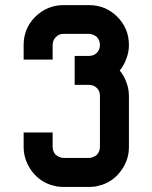

<svg xmlns="http://www.w3.org/2000/svg" viewBox="-20 -737 601 757"><path d="M488.3 -559.6Q488.3 -532.2 478.5 -506.8Q469.7 -480.5 452.1 -459Q469.7 -437.5 478.5 -412.1Q488.3 -385.7 488.3 -358.4Q488.3 -291 488.3 -157.2Q488.3 -107.4 459 -66.4Q430.7 -25.4 383.8 -8.8Q371.1 -4.9 358.4 -2Q344.7 0 331.1 0Q297.9 0 230.5 0Q216.8 0 204.1 -2Q190.4 -4.9 177.7 -8.8Q130.9 -25.4 102.5 -66.4Q73.2 -108.4 73.2 -158.2Q73.2 -176.8 73.2 -214.8Q111.3 -214.8 187.5 -214.8Q187.5 -195.3 187.5 -158.2Q187.5 -149.4 190.4 -141.6Q193.4 -133.8 199.2 -127Q206.1 -121.1 213.9 -118.2Q221.7 -114.3 230.5 -114.3Q263.7 -114.3 331.1 -114.3Q339.8 -114.3 347.7 -118.2Q355.5 -121.1 362.3 -127Q368.2 -133.8 371.1 -141.6Q374 -149.4 374 -158.2Q374 -224.6 374 -359.4Q374 -368.2 371.1 -376Q368.2 -383.8 362.3 -389.6Q355.5 -396.5 347.7 -399.4Q339.8 -402.3 331.1 -402.3Q312.5 -402.3 274.4 -402.3Q274.4 -440.4 274.4 -516.6Q293 -516.6 331.1 -516.6Q339.8 -516.6 347.7 -519.5Q355.5 -522.5 362.3 -529.3Q368.2 -535.2 371.1 -543Q374 -550.8 374 -559.6Q374 -568.4 371.1 -576.2Q368.2 -584 362.3 -590.8Q355.5 -596.7 347.7 -599.6Q339.8 -603.5 331.1 -603.5Q297.9 -603.5 230.5 -603.5Q211.9 -603.5 200.2 -590.8Q187.5 -578.1 187.5 -559.6Q187.5 -541 187.5 -502Q149.4 -502 73.2 -502Q73.2 -521.5 73.2 -559.6Q73.2 -625 119.1 -670.9Q166 -716.8 230.5 -716.8Q263.7 -716.8 331.1 -716.8Q396.5 -716.8 442.4 -670.9Q488.3 -625 488.3 -559.6Z"/></svg>

Font: Via Messena
Style: Regular
Weight: 400
Designer: Edward Sonnex
Version: 1.0